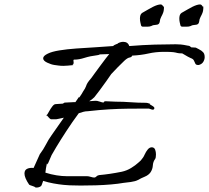

<svg xmlns="http://www.w3.org/2000/svg" viewBox="-20 -838 940 863"><path d="M140 5 139 4Q136 1 124.5 -2.5Q113 -6 111 -8Q90 -39 90 -58Q90 -74 102.5 -79.5Q115 -85 131 -83L159 -145Q175 -166 186.5 -188.5Q198 -211 211 -229L267 -309Q254 -306 243.5 -304Q233 -302 233 -302H209Q205 -303 199.5 -309.5Q194 -316 190 -320Q194 -325 200.5 -337Q207 -349 215 -359.5Q223 -370 230 -370Q235 -370 244 -371Q253 -372 260 -372H261Q264 -372 266 -374.5Q268 -377 274 -377Q284 -377 294 -378Q304 -379 314 -379H319Q326 -388 330 -395Q334 -402 334 -402V-400Q334 -397 339 -403.5Q344 -410 348.5 -418Q353 -426 353 -426Q364 -442 366.5 -450Q369 -458 373.5 -465.5Q378 -473 391 -488Q394 -492 405 -507.5Q416 -523 430 -541.5Q444 -560 455.5 -575.5Q467 -591 471 -595Q436 -594 428 -593.5Q420 -593 424 -593Q428 -593 428 -592Q428 -592 426 -591.5Q424 -591 418 -590Q385 -586 360 -578Q335 -570 315 -570H313Q310 -570 310 -566Q310 -564 310.5 -561.5Q311 -559 311 -557Q311 -548 305 -546H306Q314 -546 305.5 -545Q297 -544 284 -543Q271 -542 265 -542Q252 -542 242 -543.5Q232 -545 224 -546Q210 -548 192 -556.5Q174 -565 174 -576Q174 -587 195 -597Q213 -606 247 -611.5Q281 -617 323 -620Q365 -623 408.5 -625.5Q452 -628 488 -631Q493 -636 503 -639.5Q513 -643 510 -643H509Q522 -650 534 -650Q555 -650 561 -631Q623 -636 675.5 -637.5Q728 -639 770 -639Q781 -639 792.5 -638Q804 -637 823 -633Q831 -633 835.5 -628.5Q840 -624 843 -625L860 -624Q860 -624 873.5 -617Q887 -610 891 -605Q900 -598 900 -581Q900 -571 894 -560.5Q888 -550 874 -546Q862 -545 858.5 -551Q855 -557 852 -565Q849 -573 837 -577Q824 -583 812 -590.5Q800 -598 799 -598Q783 -598 776.5 -600Q770 -602 759 -603.5Q748 -605 718 -605Q680 -605 647 -597.5Q614 -590 574 -588Q572 -581 562.5 -579.5Q553 -578 539 -565Q528 -555 509 -535.5Q490 -516 480 -505Q473 -494 457 -472Q441 -450 426 -429.5Q411 -409 404 -401Q394 -391 381 -383L408 -385Q415 -386 427.5 -381.5Q440 -377 446 -377Q446 -382 454 -383Q465 -383 476.5 -382Q488 -381 500 -381Q534 -381 567 -378.5Q600 -376 634 -376Q641 -376 645 -374.5Q649 -373 656 -371H655Q653 -371 653 -370Q653 -369 663.5 -363Q674 -357 674 -352Q673 -345 667 -345Q663 -345 658.5 -347Q654 -349 649 -350Q598 -350 555.5 -349.5Q513 -349 470 -346.5Q427 -344 374 -338Q365 -338 355 -335.5Q345 -333 334 -329Q305 -290 278 -248.5Q251 -207 233 -177Q215 -147 212 -141Q207 -131 202.5 -119Q198 -107 195 -101.5Q192 -96 192 -103V-104Q192 -107 190 -99.5Q188 -92 186.5 -81Q185 -70 184 -62Q209 -54 234 -50Q259 -46 281 -46H372Q378 -46 388 -43Q398 -40 403 -40H404Q409 -40 413.5 -45Q418 -50 426 -51Q472 -55 527 -66Q550 -71 569.5 -83Q589 -95 602 -107Q610 -114 613 -117Q616 -120 623 -130Q626 -134 631 -145Q636 -156 644 -166Q652 -176 663 -176Q674 -175 677.5 -165Q681 -155 681 -144Q681 -128 677 -123Q668 -111 667 -94.5Q666 -78 657 -64Q648 -51 631 -44Q614 -37 600 -29Q589 -23 568 -20Q547 -17 535 -16Q513 -12 479.5 -9Q446 -6 410 -5Q374 -4 342 -4Q314 -4 293.5 -5Q273 -6 266 -7Q245 -9 220.5 -13.5Q196 -18 174 -25Q171 -18 168.5 -9.5Q166 -1 160 1H161Q152 5 146 5Q140 5 140 5ZM187 -322Q187 -322 187.5 -322Q188 -322 190 -320Q187 -316 187 -321ZM800 -718Q793 -718 791 -724Q789 -730 788 -737Q786 -745 786 -755Q786 -762 788 -769Q790 -776 796 -780Q812 -789 823 -795.5Q834 -802 844 -807Q866 -818 879 -818Q885 -818 889 -811.5Q893 -805 893 -809V-810Q893 -812 893.5 -809.5Q894 -807 894 -802Q894 -798 893 -791.5Q892 -785 890 -780Q887 -772 881.5 -762Q876 -752 875 -740Q873 -727 859 -726.5Q845 -726 837 -721Q830 -718 818 -718Q806 -718 801 -718ZM623 -718Q616 -718 614 -724Q612 -730 611 -737Q609 -745 609 -755Q609 -762 611 -769Q613 -776 619 -780Q635 -789 646 -795.5Q657 -802 667 -807Q689 -818 702 -818Q708 -818 712 -811.5Q716 -805 716 -809V-810Q716 -812 716.5 -809.5Q717 -807 717 -802Q717 -798 716 -791.5Q715 -785 713 -780Q710 -772 704.5 -762Q699 -752 698 -740Q696 -727 682 -726.5Q668 -726 660 -721Q653 -718 641 -718Q629 -718 624 -718Z"/></svg>

Font: Vujahday Script
Style: Regular
Weight: 400
Designer: Robert E. Leuschke
Foundry: Robert E. Leuschke
Version: Version 1.010; ttfautohint (v1.8.3)